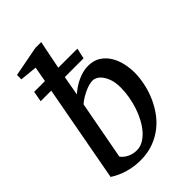

<svg xmlns="http://www.w3.org/2000/svg" viewBox="-221 -830 934 934"><g transform="rotate(-45 246.0 -362.5)"><path d="M360.8 -306.2Q360.8 -339.8 353 -363Q345.2 -386.2 334 -400.9Q322.8 -415.5 310.3 -421.9Q297.9 -428.2 289.1 -428.2Q276.9 -428.2 262.2 -424.3Q247.6 -420.4 232.2 -413.3Q216.8 -406.2 201.9 -397Q187 -387.7 174.8 -377L118.2 -74.2Q123 -66.9 131.3 -59.8Q139.6 -52.7 150.4 -47.1Q161.1 -41.5 173.8 -38.3Q186.5 -35.2 200.2 -35.2Q223.1 -35.2 243.9 -46.9Q264.6 -58.6 282.5 -78.6Q300.3 -98.6 314.9 -125.5Q329.6 -152.3 339.6 -182.4Q349.6 -212.4 355.2 -244.4Q360.8 -276.4 360.8 -306.2ZM460 -310.1Q460 -278.8 453.1 -242.9Q446.3 -207 431.9 -171.4Q417.5 -135.7 395 -102.5Q372.6 -69.3 341.3 -43.9Q310.1 -18.6 269.5 -3.2Q229 12.2 178.2 12.2Q135.7 12.2 94.5 0.5Q53.2 -11.2 18.1 -34.2L110.8 -535.2H38.1L47.9 -589.8H122.1L136.2 -668L46.9 -676.8V-707L203.1 -736.8H243.2L213.9 -589.8H345.2L333 -535.2H204.1L186 -434.1Q199.7 -446.3 215.8 -457.3Q231.9 -468.3 249.5 -476.3Q267.1 -484.4 285.4 -489.3Q303.7 -494.1 321.8 -494.1Q360.4 -494.1 386.7 -477.1Q413.1 -460 429.4 -433.1Q445.8 -406.2 452.9 -373.8Q460 -341.3 460 -310.1Z"/></g></svg>

Font: Charis SIL
Style: Italic
Weight: 400
Italic angle: -11°
Foundry: SIL International
Version: Version 4.112